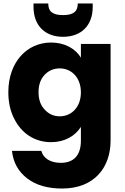

<svg xmlns="http://www.w3.org/2000/svg" viewBox="-20 -811 719 1106"><path d="M61 -129C104 -41 182 8 274 8C353 8 413 -28 446 -80V-1C446 88 401 127 330 127C271 127 229 101 218 58H49C56 125 86 178 137 217C188 256 255 275 338 275C525 275 617 152 617 -1V-558H446V-479C414 -531 353 -566 274 -566C136 -566 28 -454 28 -280C28 -223 39 -172 61 -129ZM238 -381C261 -405 290 -417 324 -417C392 -417 446 -364 446 -279C446 -194 392 -141 324 -141C290 -141 261 -154 238 -179C214 -204 202 -237 202 -280C202 -323 214 -356 238 -381ZM173 -791V-772C173 -663 240 -599 343 -599C446 -599 514 -662 514 -771V-791H428C428 -747 406 -724 343 -724C280 -724 258 -747 258 -791Z"/></svg>

Font: Poppins
Style: Bold
Weight: 700
Designer: Ninad Kale (Devanagari), Jonny Pinhorn (Latin)
Foundry: Indian Type Foundry
Version: 4.004